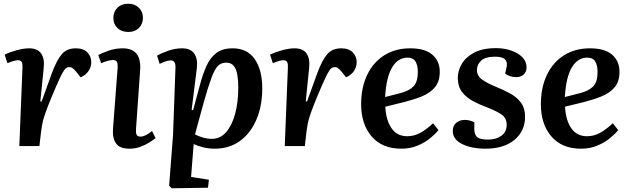

<svg xmlns="http://www.w3.org/2000/svg" viewBox="-20 -786 3392 1033"><path d="M101 -424Q102 -442 97 -452Q92 -462 76 -462Q59 -462 20 -446L5 -492Q31 -505 69 -515.5Q107 -526 137 -526Q182 -526 201.5 -498Q221 -470 215 -418L197 -241L204 -240L260 -395Q286 -464 313 -495Q340 -526 388 -526Q429 -526 450 -504Q471 -482 471 -452Q471 -427 457 -405Q443 -383 414 -370L390 -400Q378 -414 370.5 -419.5Q363 -425 353 -425Q343 -425 334 -418Q325 -411 313 -388Q301 -365 281 -319Q256 -261 241.5 -224Q227 -187 219 -162.5Q211 -138 207.5 -119Q204 -100 201 -78L192 0H84Z M590 -690Q590 -723 612 -744.5Q634 -766 670 -766Q705 -766 727 -744.5Q749 -723 749 -690Q749 -657 727.5 -635.5Q706 -614 671 -614Q634 -614 612 -635Q590 -656 590 -690ZM613 -423Q614 -444 609 -453.5Q604 -463 588 -463Q564 -463 524 -446L509 -490Q529 -501 565 -513.5Q601 -526 641 -526Q690 -526 714 -497.5Q738 -469 734 -409L712 -95Q710 -73 714.5 -62Q719 -51 736 -51Q749 -51 765 -59Q781 -67 798 -81L817 -43Q805 -33 783.5 -19.5Q762 -6 734.5 4Q707 14 677 14Q623 14 603.5 -15.5Q584 -45 588 -94Z M924 -421Q926 -461 899 -461Q886 -461 868.5 -455Q851 -449 839 -442L825 -487Q848 -500 885 -513Q922 -526 960 -526Q1006 -526 1025.5 -497Q1045 -468 1039 -419L1011 -195L1019 -193L1054 -323Q1070 -385 1090.5 -430.5Q1111 -476 1144 -501Q1177 -526 1232 -526Q1310 -526 1350.5 -468Q1391 -410 1391 -310Q1391 -216 1359.5 -142.5Q1328 -69 1271 -27.5Q1214 14 1135 14Q1102 14 1071 6Q1040 -2 1022 -11L1008 166L1104 181L1099 224L904 227L890 213L911 -60ZM1197 -449Q1170 -449 1152.5 -431.5Q1135 -414 1117.5 -367Q1100 -320 1075 -231L1029 -63Q1050 -52 1073 -45.5Q1096 -39 1121 -39Q1165 -39 1196.5 -75Q1228 -111 1245 -173.5Q1262 -236 1262 -316Q1262 -352 1257 -382.5Q1252 -413 1238 -431Q1224 -449 1197 -449Z M1529 -424Q1530 -442 1525 -452Q1520 -462 1504 -462Q1487 -462 1448 -446L1433 -492Q1459 -505 1497 -515.5Q1535 -526 1565 -526Q1610 -526 1629.5 -498Q1649 -470 1643 -418L1625 -241L1632 -240L1688 -395Q1714 -464 1741 -495Q1768 -526 1816 -526Q1857 -526 1878 -504Q1899 -482 1899 -452Q1899 -427 1885 -405Q1871 -383 1842 -370L1818 -400Q1806 -414 1798.5 -419.5Q1791 -425 1781 -425Q1771 -425 1762 -418Q1753 -411 1741 -388Q1729 -365 1709 -319Q1684 -261 1669.5 -224Q1655 -187 1647 -162.5Q1639 -138 1635.5 -119Q1632 -100 1629 -78L1620 0H1512Z M2187 -526Q2267 -526 2306.5 -491.5Q2346 -457 2346 -400Q2346 -347 2319.5 -316Q2293 -285 2249.5 -267.5Q2206 -250 2155 -237L2053 -212Q2057 -138 2087 -95.5Q2117 -53 2171 -53Q2208 -53 2241 -71Q2274 -89 2310 -123L2339 -86Q2323 -66 2294.5 -42.5Q2266 -19 2226.5 -2.5Q2187 14 2139 14Q2036 14 1979.5 -52Q1923 -118 1923 -225Q1923 -315 1955.5 -383Q1988 -451 2047.5 -488.5Q2107 -526 2187 -526ZM2228 -399Q2228 -434 2215.5 -455Q2203 -476 2173 -476Q2121 -476 2089.5 -423Q2058 -370 2052 -264L2134 -285Q2181 -297 2204.5 -321Q2228 -345 2228 -399Z M2606 -35Q2649 -35 2677.5 -55.5Q2706 -76 2706 -115Q2706 -152 2677 -171Q2648 -190 2599 -209Q2560 -223 2524 -242.5Q2488 -262 2465.5 -291.5Q2443 -321 2443 -368Q2443 -404 2463.5 -440.5Q2484 -477 2529.5 -502Q2575 -527 2649 -527Q2693 -527 2730.5 -514Q2768 -501 2790.5 -478Q2813 -455 2813 -424Q2813 -399 2797.5 -385Q2782 -371 2758 -371Q2739 -371 2722.5 -377Q2706 -383 2698 -390L2706 -427Q2711 -452 2697 -466.5Q2683 -481 2643 -481Q2592 -481 2569 -460Q2546 -439 2546 -409Q2546 -377 2575 -357Q2604 -337 2646 -320Q2688 -303 2724 -283.5Q2760 -264 2782.5 -234Q2805 -204 2805 -158Q2805 -81 2748 -33.5Q2691 14 2592 14Q2517 14 2466.5 -11Q2416 -36 2416 -81Q2416 -111 2435.5 -126Q2455 -141 2480 -141Q2495 -141 2509 -137Q2523 -133 2532 -128V-88Q2533 -60 2548.5 -47.5Q2564 -35 2606 -35Z M3154 -526Q3234 -526 3273.5 -491.5Q3313 -457 3313 -400Q3313 -347 3286.5 -316Q3260 -285 3216.5 -267.5Q3173 -250 3122 -237L3020 -212Q3024 -138 3054 -95.5Q3084 -53 3138 -53Q3175 -53 3208 -71Q3241 -89 3277 -123L3306 -86Q3290 -66 3261.5 -42.5Q3233 -19 3193.5 -2.5Q3154 14 3106 14Q3003 14 2946.5 -52Q2890 -118 2890 -225Q2890 -315 2922.5 -383Q2955 -451 3014.5 -488.5Q3074 -526 3154 -526ZM3195 -399Q3195 -434 3182.5 -455Q3170 -476 3140 -476Q3088 -476 3056.5 -423Q3025 -370 3019 -264L3101 -285Q3148 -297 3171.5 -321Q3195 -345 3195 -399Z"/></svg>

Font: Literata 36pt SemiBold
Style: Italic
Weight: 600
Italic angle: -2°
Designer: Latin by Veronika Burian and Jose Scaglione. Greek by Irene Vlachou. Cyrillic by Vera Evstafieva
Foundry: TypeTogether
Version: Version 3.002